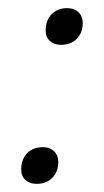

<svg xmlns="http://www.w3.org/2000/svg" viewBox="-20 -484 254 471"><path d="M92 -409Q92 -434 106.5 -449Q121 -464 145 -464Q162 -464 172.5 -454Q183 -444 183 -428Q183 -404 168.5 -389Q154 -374 130 -374Q113 -374 102.5 -383.5Q92 -393 92 -409ZM32 -68Q32 -93 46.5 -108Q61 -123 85 -123Q102 -123 112.5 -113Q123 -103 123 -87Q123 -63 108.5 -48Q94 -33 70 -33Q53 -33 42.5 -42.5Q32 -52 32 -68Z"/></svg>

Font: Bai Jamjuree Light
Style: Italic
Weight: 300
Italic angle: -10°
Version: Version 1.000; ttfautohint (v1.6)